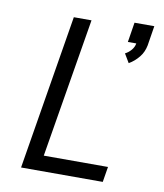

<svg xmlns="http://www.w3.org/2000/svg" viewBox="-85 -828 769 898"><g transform="rotate(10 300.0 -379.5)"><path d="M487 -568 462 -610Q478 -618 490.5 -632.5Q503 -647 506 -665H466L481 -759H575L560 -665Q557 -650 551 -636Q545 -622 535 -609.5Q525 -597 513 -586.5Q501 -576 487 -568ZM76 0 197 -735H281L171 -73H476L464 0Z"/></g></svg>

Font: Iosevka SS04 Extended Oblique
Style: Regular
Weight: 400
Width: 7
Italic angle: -9°
Monospace: yes
Designer: Belleve Invis
Foundry: Belleve Invis
Version: Version 19.0.0; ttfautohint (v1.8.4)